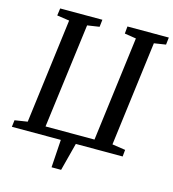

<svg xmlns="http://www.w3.org/2000/svg" viewBox="-130 -850 1013 1125"><g transform="rotate(15 377.0 -287.0)"><path d="M351 -743 346 -699 273 -688 191 -53H488L569 -688L499 -699L503 -743H754L749 -699L678 -688L597 -53L677 -41L673 0H389L345 169H287L298 0H1L6 -41L83 -53L164 -688L89 -699L95 -743Z"/></g></svg>

Font: Koeln Type Serif
Style: Italic
Weight: 400
Italic angle: -8°
Designer: Eben Sorkin
Foundry: Eben Sorkin
Version: Version 2.002